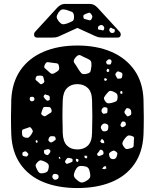

<svg xmlns="http://www.w3.org/2000/svg" viewBox="-20 -940 782 970"><path d="M371 10Q273 10 199.5 -20Q126 -50 83.5 -110.5Q41 -171 37 -260Q34 -346 37 -436Q41 -524 83 -585Q125 -646 199 -678Q273 -710 371 -710Q469 -710 543 -678Q617 -646 659.5 -585Q702 -524 705 -436Q708 -346 705 -260Q701 -171 658.5 -110.5Q616 -50 542.5 -20Q469 10 371 10ZM421 -644Q400 -653 388 -660Q376 -667 362 -650Q347 -633 355.5 -622Q364 -611 375 -592Q385 -576 392 -569.5Q399 -563 417 -567Q435 -571 437.5 -580.5Q440 -590 442 -608Q443 -624 439 -631Q435 -638 421 -644ZM540 -638Q531 -643 525 -638Q520 -634 517.5 -631Q515 -628 517 -622Q520 -615 523.5 -614.5Q527 -614 534 -614Q539 -614 540 -617Q541 -620 543 -625Q545 -634 540 -638ZM278 -605Q276 -619 267 -620Q258 -621 244 -623Q230 -625 221.5 -626Q213 -627 207 -614Q200 -601 206.5 -595.5Q213 -590 224 -580Q233 -571 239 -568Q245 -565 256 -571Q269 -578 275 -584Q281 -590 278 -605ZM532 -589 522 -593 518 -584 521 -576 531 -578ZM592 -574Q583 -577 578.5 -579Q574 -581 568 -574Q562 -567 563 -562.5Q564 -558 569 -550Q572 -543 576.5 -542.5Q581 -542 588 -543Q595 -545 596 -548Q597 -551 598 -558Q599 -564 598 -567.5Q597 -571 592 -574ZM181 -558Q172 -558 168 -557Q164 -556 161 -548Q158 -540 160.5 -536.5Q163 -533 170 -528Q178 -521 182.5 -516.5Q187 -512 196 -518Q205 -524 204 -530Q203 -536 200 -547Q198 -555 193.5 -556.5Q189 -558 181 -558ZM515 -545 506 -543 507 -534 515 -531 521 -538ZM371 -185Q404 -185 424 -204.5Q444 -224 445 -266Q448 -352 445 -434Q444 -476 423.5 -495.5Q403 -515 371 -515Q339 -515 319 -495.5Q299 -476 297 -434Q294 -352 297 -266Q299 -224 318.5 -204.5Q338 -185 371 -185ZM548 -479Q536 -483 530.5 -478.5Q525 -474 517 -464Q509 -454 506 -448Q503 -442 510 -431Q517 -420 524 -418.5Q531 -417 544 -420Q558 -424 565.5 -427.5Q573 -431 574 -446Q575 -462 569 -467.5Q563 -473 548 -479ZM595 -481 587 -477 588 -468 597 -465 599 -474ZM222 -459Q215 -460 211 -462.5Q207 -465 203 -459Q199 -453 201 -449.5Q203 -446 208 -440Q213 -435 216 -432.5Q219 -430 225 -432Q232 -435 231.5 -439Q231 -443 231 -450Q231 -456 222 -459ZM153 -444Q151 -451 143 -451Q138 -451 135 -450.5Q132 -450 131 -445Q128 -436 135 -430Q142 -426 150 -431Q156 -436 153 -444ZM240 -386Q236 -398 229.5 -399Q223 -400 210 -400Q201 -400 198.5 -396Q196 -392 193 -383Q190 -374 188.5 -368.5Q187 -363 195 -357Q203 -351 208 -353Q213 -355 221 -361Q231 -367 237 -371Q243 -375 240 -386ZM517 -397Q504 -402 497 -392Q489 -382 496 -371Q500 -365 504 -365Q508 -365 515 -367Q521 -368 522 -371.5Q523 -375 523 -381Q523 -387 523 -391Q523 -395 517 -397ZM628 -393Q620 -395 617.5 -391.5Q615 -388 611 -381Q606 -373 612 -365Q618 -359 621 -354.5Q624 -350 631 -354Q640 -357 642 -361.5Q644 -366 643 -375Q642 -390 628 -393ZM606 -326Q599 -327 596.5 -325Q594 -323 592 -317Q589 -312 588.5 -308.5Q588 -305 592 -301Q596 -296 599.5 -297.5Q603 -299 608 -301Q617 -306 616 -313Q615 -319 613.5 -322Q612 -325 606 -326ZM518 -314Q504 -320 495 -309Q485 -298 493 -286Q497 -278 501.5 -277Q506 -276 514 -277Q522 -279 524 -283Q526 -287 527 -295Q528 -303 526.5 -307Q525 -311 518 -314ZM139 -291Q133 -300 127 -297Q121 -294 110 -291Q101 -288 96 -286Q91 -284 91 -274Q91 -262 93 -255.5Q95 -249 107 -245Q119 -242 124.5 -245.5Q130 -249 137 -259Q144 -269 145.5 -275Q147 -281 139 -291ZM646 -253Q632 -258 625 -254Q618 -250 609 -238Q600 -226 598.5 -218Q597 -210 606 -198Q614 -186 622 -187Q630 -188 644 -192Q654 -196 655 -202Q656 -208 656 -219Q656 -232 657.5 -240.5Q659 -249 646 -253ZM261 -242Q259 -250 254.5 -251Q250 -252 242 -252Q231 -253 227 -242Q224 -236 224.5 -232Q225 -228 230 -224Q236 -219 239.5 -220.5Q243 -222 249 -225Q255 -230 259 -232.5Q263 -235 261 -242ZM505 -229 495 -239 486 -226 494 -217H507ZM169 -229 162 -233 160 -226 163 -218 171 -222ZM233 -181Q228 -188 219 -186Q212 -184 207 -183Q202 -182 202 -175Q202 -167 205 -163.5Q208 -160 216 -157Q222 -155 224 -158.5Q226 -162 231 -167Q237 -175 233 -181ZM503 -167Q503 -180 492 -183Q486 -185 484.5 -181.5Q483 -178 479 -173Q475 -168 472 -165Q469 -162 472 -156Q477 -151 480.5 -151.5Q484 -152 491 -155Q497 -157 500 -159Q503 -161 503 -167ZM566 -174Q558 -180 553 -179Q548 -178 540 -173Q532 -168 531 -163.5Q530 -159 533 -150Q536 -137 550 -136Q564 -135 569 -148Q572 -157 573 -162.5Q574 -168 566 -174ZM115 -172Q110 -177 102 -174Q98 -172 95.5 -170.5Q93 -169 93 -164Q93 -158 94.5 -155Q96 -152 102 -151Q109 -149 113 -149Q117 -149 121 -155Q125 -161 122 -164Q119 -167 115 -172ZM422 -147 416 -154 406 -153 408 -143 416 -139ZM283 -148 277 -146 278 -139 285 -137ZM330 -142Q321 -144 316 -137Q312 -131 309.5 -127Q307 -123 311 -117Q316 -111 320.5 -112.5Q325 -114 332 -117Q339 -120 343 -121.5Q347 -123 347 -131Q347 -138 342 -139Q337 -140 330 -142ZM375 -136 363 -138 364 -126 372 -121 377 -128ZM207 -123Q194 -129 186.5 -130Q179 -131 169 -120Q159 -110 160 -102.5Q161 -95 168 -82Q174 -70 180 -66.5Q186 -63 199 -65Q213 -68 218.5 -73Q224 -78 226 -92Q228 -105 223.5 -111Q219 -117 207 -123ZM513 -102 503 -97 496 -87 509 -85 518 -90ZM400 -101Q383 -103 375 -98Q367 -93 359 -77Q352 -61 353.5 -51.5Q355 -42 369 -31Q382 -19 391.5 -18Q401 -17 416 -26Q431 -35 434.5 -43.5Q438 -52 434 -69Q431 -86 424.5 -92.5Q418 -99 400 -101ZM264 -61Q257 -62 253.5 -61.5Q250 -61 247 -56Q241 -47 248 -38Q255 -29 265 -33Q277 -37 276 -48Q276 -54 273 -56.5Q270 -59 264 -61ZM168 -750Q152 -750 152 -766Q152 -774 157 -779L269 -901Q287 -920 306 -920H436Q455 -920 473 -901L585 -779Q590 -774 590 -766Q590 -750 574 -750H503Q493 -750 483.5 -751Q474 -752 463 -757L371 -799L279 -757Q269 -752 259 -751Q249 -750 239 -750ZM354 -857Q353 -876 343.5 -880Q334 -884 316 -890Q300 -894 292 -891.5Q284 -889 275 -876Q266 -862 266.5 -853.5Q267 -845 277 -832Q287 -820 295 -818Q303 -816 318 -821Q336 -828 345.5 -833Q355 -838 354 -857ZM440 -870Q434 -877 429 -875.5Q424 -874 416 -871Q408 -868 404 -865Q400 -862 401 -854Q402 -846 406.5 -844.5Q411 -843 419 -841Q427 -839 432 -837.5Q437 -836 442 -843Q447 -851 446.5 -856.5Q446 -862 440 -870ZM501 -810Q493 -817 483 -811Q473 -806 475 -795Q476 -790 479.5 -790Q483 -790 489 -789Q495 -788 499 -786.5Q503 -785 505 -791Q510 -801 501 -810ZM550 -795Q545 -797 542 -799.5Q539 -802 535 -797Q529 -790 535 -780Q541 -771 551 -774Q557 -775 558.5 -778Q560 -781 560 -787Q560 -792 557 -793Q554 -794 550 -795Z"/></svg>

Font: Rubik Moonrocks
Style: Regular
Weight: 400
Designer: Hubert and Fischer, NaN
Foundry: Hubert and Fischer, NaN
Version: Version 2.200